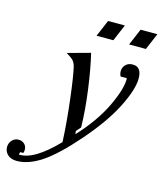

<svg xmlns="http://www.w3.org/2000/svg" viewBox="-254 -779 931 1105"><g transform="rotate(15 211.0 -227.0)"><path d="M-48.8 230Q-84 230 -103.5 211.7Q-123 193.4 -123 166Q-123 143.6 -107.7 126.2Q-92.3 108.9 -68.8 108.9Q-47.9 108.9 -33.9 122.1Q-20 135.3 -20 155.8Q-20 168 -23.9 175.8H-42L-46.9 190.9Q42.5 198.2 178.2 57.1Q172.9 -60.5 156.5 -195.6Q140.1 -330.6 127.9 -379.9Q122.6 -400.9 111.6 -413.3Q100.6 -425.8 68.8 -444.8L204.1 -481.9Q224.6 -398.9 241.5 -275.4Q258.3 -151.9 259.8 -51.8L235.8 -24.9L237.8 -5.9Q339.8 -115.2 391.6 -224.4Q443.4 -333.5 440.9 -394H403.8Q396 -406.7 396 -424.8Q396 -446.8 411.6 -462.9Q427.2 -479 454.1 -479Q506.8 -479 506.8 -409.2Q506.8 -344.2 451.4 -234.6Q396 -125 283.2 3.9Q177.7 125 99.4 177.5Q21 230 -48.8 230ZM209 -585 251 -684.1H351.1L309.1 -585ZM402.8 -585 444.8 -684.1H544.9L502.9 -585Z"/></g></svg>

Font: Redaction
Style: Italic
Weight: 400
Designer: Jeremy Mickel / Forest Young
Foundry: MCKL
Version: Version 2.001;hotconv 1.0.113;makeotfexe 2.5.65598 DEVELOPME